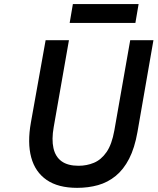

<svg xmlns="http://www.w3.org/2000/svg" viewBox="-20 -894 760 926"><path d="M352 12Q260.5 12 205 -26.2Q149.5 -64.5 130.5 -135Q111.5 -205.5 129 -303L200 -700H312.5L239 -281Q228.5 -221.5 237.8 -179.8Q247 -138 277 -116.2Q307 -94.5 359 -94.5Q398.5 -94.5 433.2 -109Q468 -123.5 493.8 -160.5Q519.5 -197.5 531.5 -265L608 -700H720L643 -257.5Q629.5 -180.5 602.8 -128.5Q576 -76.5 538 -45.5Q500 -14.5 453 -1.2Q406 12 352 12ZM316 -783.5 331.5 -874.5H648.5L633 -783.5Z"/></svg>

Font: Overpass SemiBold
Style: Italic
Weight: 600
Italic angle: -10°
Designer: Delve Withrington, Dave Bailey, Thomas Jockin
Foundry: Delve Fonts LLC
Version: Version 4.000